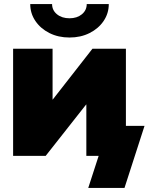

<svg xmlns="http://www.w3.org/2000/svg" viewBox="-20 -760 725 936"><path d="M593.8 0H400.9V-250.5H399.9L202.6 0H43.9V-522.5H236.3V-274.9H237.3L430.7 -522.5H593.8ZM318.8 -577.1Q264.2 -577.1 220.9 -598.9Q177.7 -620.6 152.6 -657.7Q127.4 -694.8 127.4 -740.2H233.9Q233.9 -710 257.8 -690.4Q281.7 -670.9 318.8 -670.9Q355.5 -670.9 379.2 -690.4Q402.8 -710 402.8 -740.2H510.3Q510.3 -694.8 485.1 -657.7Q460 -620.6 416.7 -598.9Q373.5 -577.1 318.8 -577.1ZM410.2 156.2 460.9 0H414.1V-146.5H684.6L586.9 156.2Z"/></svg>

Font: Inter 28pt Black
Style: Regular
Weight: 900
Designer: Rasmus Andersson
Foundry: rsms
Version: Version 4.001;git-66647c0bb